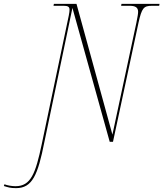

<svg xmlns="http://www.w3.org/2000/svg" viewBox="-191 -734 846 994"><path d="M-108 240C-24 240 5 173 39 0L184 -693L377 0H394L526 -616C543 -693 553 -704 596 -704H633L635 -714H438L436 -704H480C509 -704 524 -696 524 -673C524 -662 521 -646 515 -616L391 -37L205 -714H88L86 -704H139C160 -704 169 -699 169 -684C169 -677 168 -668 165 -653L25 13C-7 164 -31 230 -111 230C-129 230 -153 226 -168 220L-171 229C-149 236 -137 240 -108 240Z"/></svg>

Font: Noto Serif Display Condensed Thin
Style: Italic
Weight: 100
Width: 3
Italic angle: -12°
Designer: Monotype Design Team
Foundry: Monotype Imaging Inc.
Version: Version 2.009